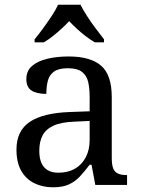

<svg xmlns="http://www.w3.org/2000/svg" viewBox="-20 -786 603 816"><path d="M205 10Q161 10 125.5 -7.5Q90 -25 70 -60.5Q50 -96 50 -150Q50 -230 106.5 -268Q163 -306 278 -310L361 -313V-373Q361 -409 355 -436.5Q349 -464 329 -480Q309 -496 268 -496Q230 -496 210 -482Q190 -468 183.5 -443.5Q177 -419 177 -387Q135 -387 113.5 -401.5Q92 -416 92 -450Q92 -485 116.5 -506Q141 -527 182 -536.5Q223 -546 272 -546Q364 -546 409.5 -507Q455 -468 455 -373V-114Q455 -86 461 -70.5Q467 -55 481 -48.5Q495 -42 517 -42H520V0H385L369 -86H361Q340 -58 320 -36.5Q300 -15 273.5 -2.5Q247 10 205 10ZM228 -52Q269 -52 298.5 -69Q328 -86 344.5 -117.5Q361 -149 361 -191V-272L297 -269Q240 -267 207.5 -252Q175 -237 161 -210.5Q147 -184 147 -145Q147 -114 156 -93.5Q165 -73 183 -62.5Q201 -52 228 -52ZM127 -619Q143 -638 162 -664Q181 -690 199 -717Q217 -744 227 -766H322Q333 -744 350.5 -717Q368 -690 387.5 -664Q407 -638 422 -619V-606H383Q364 -617 344.5 -632Q325 -647 307 -663.5Q289 -680 274 -696Q259 -680 241 -663.5Q223 -647 204 -632Q185 -617 166 -606H127Z"/></svg>

Font: Noto Serif Tibetan
Style: Regular
Weight: 400
Designer: Monotype Design Team
Foundry: Monotype Imaging Inc.
Version: Version 2.103